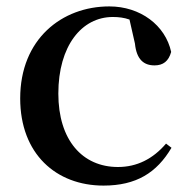

<svg xmlns="http://www.w3.org/2000/svg" viewBox="-20 -563 594 599"><path d="M303 16C405 16 469 -24 515 -102L498 -115C457 -67 407 -42 348 -42C237 -42 162 -126 162 -271C162 -420 235 -510 332 -510C350 -510 367 -508 384 -502L401 -427C406 -377 429 -359 462 -359C489 -359 506 -372 514 -401C496 -484 418 -543 321 -543C173 -543 43 -441 43 -256C43 -83 155 16 303 16Z"/></svg>

Font: Noto Serif CJK SC SemiBold
Style: Regular
Weight: 600
Designer: Ryoko NISHIZUKA 西塚涼子 (kana & ideographs); Frank Grießhammer (Latin, Greek & Cyrillic); Wenlong ZHANG 张文龙 (bopomofo); San
Foundry: Adobe
Version: Version 2.001;hotconv 1.1.0;makeotfexe 2.6.0